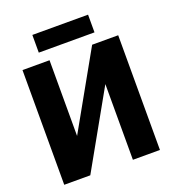

<svg xmlns="http://www.w3.org/2000/svg" viewBox="-154 -986 988 1101"><g transform="rotate(-20 340.0 -435.0)"><path d="M632 0H467V-462L207 0H48V-700H213V-238L473 -700H632ZM170 -762V-870H510V-762Z"/></g></svg>

Font: Tektur
Style: Bold
Weight: 700
Designer: Adam Jagosz
Foundry: Adam Jagosz
Version: Version 1.005;gftools[0.9.30]